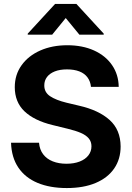

<svg xmlns="http://www.w3.org/2000/svg" viewBox="-20 -947 670 977"><path d="M320.9 -593.9Q284.9 -593.9 258.9 -583.7Q232.9 -573.4 219.1 -555.1Q205.4 -536.7 205.4 -513.1Q204.9 -477.5 234.9 -457.4Q265 -437.4 318.4 -424.4L382 -409.3Q482.3 -386.5 537.8 -336.5Q593.3 -286.5 593.8 -201.8Q593.8 -137.5 561.1 -89.8Q528.3 -42.1 466.9 -16.1Q405.5 9.9 319.9 9.9Q234.2 9.9 171.1 -16.4Q108 -42.8 73.3 -94.4Q38.5 -146 36.2 -220.6H178.6Q181.4 -185.9 199.7 -161.9Q217.9 -138 248.5 -125.9Q279.1 -113.8 318.2 -113.8Q356.5 -113.8 385.4 -125Q414.2 -136.2 429.8 -156.4Q445.4 -176.6 445.4 -202.6Q445.4 -226 431.8 -242.5Q418.2 -258.9 392 -270.4Q365.8 -281.8 324.6 -291.8L247.1 -310.8Q154.1 -333.4 104.6 -380.5Q55.2 -427.7 55.2 -503.6Q55.2 -566.6 89.7 -614.9Q124.1 -663.1 184.8 -690Q245.5 -716.8 322.2 -716.8Q399.5 -716.8 458.5 -690.2Q517.4 -663.5 550.3 -615.5Q583.2 -567.5 584.1 -505H442.9Q440.1 -533.1 425.1 -553.3Q410.1 -573.5 383.7 -583.7Q357.2 -593.9 320.9 -593.9ZM314.5 -855.2 245.4 -770.5H121.1V-775.8L260.4 -927.1H368.6L507.8 -775.8V-770.5H384Z"/></svg>

Font: WEMIX Pretendard Variable
Style: Regular
Weight: 400
Designer: Base glyphs from Inter by Rasmus Andersson; Hangeul glyphs from Noto Sans CJK(Source Han Sans) by Jang Soo-young and Kan
Foundry: Kil Hyung-jin
Version: Version 1.000;Glyphs 3.2 (3208)